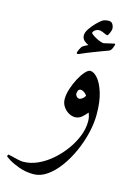

<svg xmlns="http://www.w3.org/2000/svg" viewBox="-192 -680 735 1074"><g transform="rotate(15 175.5 -143.0)"><path d="M369.6 -88.4Q369.6 -36.1 356 21Q342.3 78.1 317.9 132.3Q293.5 186.5 261 230.5Q228.5 274.4 190.9 300.3Q153.3 326.2 113.3 326.2Q69.3 326.2 31.2 312.5Q-6.8 298.8 -30.3 284.2Q-53.7 269.5 -53.7 267.1Q-53.7 263.7 -52 260Q-50.3 256.3 -48.3 256.3Q-45.4 256.3 -28.6 260.7Q-11.7 265.1 8.3 269.5Q28.3 273.9 40.5 273.9Q82.5 273.9 124.8 254.6Q167 235.4 204.3 202.9Q241.7 170.4 271 129.9Q300.3 89.4 316.9 46.4Q333.5 3.4 333.5 -36.1Q333.5 -53.7 330.6 -65.4Q327.6 -77.1 323.7 -86.9Q312.5 -72.8 295.2 -57.4Q277.8 -42 254.9 -42Q236.8 -42 218.3 -52.7Q199.7 -63.5 187 -82.5Q174.3 -101.6 174.3 -126Q174.3 -153.3 184.8 -185.8Q195.3 -218.3 210.9 -247.6Q226.6 -276.9 243.4 -295.7Q260.3 -314.5 272.5 -314.5Q293.5 -314.5 315.9 -288.6Q338.4 -262.7 354 -212.2Q369.6 -161.6 369.6 -88.4ZM285.2 -174.3Q277.8 -186 266.8 -192.4Q255.9 -198.7 249 -198.7Q238.3 -198.7 233.9 -190.2Q229.5 -181.6 229.5 -169.9Q229.5 -164.1 236.1 -156Q242.7 -147.9 252 -147.9Q260.3 -147.9 270.8 -156Q281.2 -164.1 285.2 -174.3ZM368.2 -492.7Q368.2 -488.8 361.3 -471.2Q354.5 -453.6 340.3 -449.7Q332 -447.3 306.4 -437.3Q280.8 -427.2 252 -416.5Q217.8 -403.3 200.7 -395.3Q183.6 -387.2 178.2 -387.2Q172.9 -387.2 172.9 -393.1Q172.9 -398.4 179.7 -412.4Q186.5 -426.3 189.9 -430.7Q193.8 -435.5 206.5 -442.4Q219.2 -449.2 224.6 -451.2Q213.9 -454.6 199.7 -466.6Q185.5 -478.5 185.5 -498Q185.5 -515.1 200.7 -537.1Q215.8 -559.1 232.4 -575.7Q259.8 -603 272.9 -607.4Q286.1 -611.8 300.3 -611.8Q315.9 -611.8 323.2 -599.4Q330.6 -586.9 330.6 -572.8Q330.6 -567.9 327.1 -557.9Q323.7 -547.9 319.1 -539.6Q314.5 -531.2 311.5 -531.2Q306.6 -531.2 290.3 -539.1Q273.9 -546.9 261.2 -546.9Q249 -546.9 238 -538.6Q227.1 -530.3 227.1 -522Q227.1 -519 240.2 -509.8Q253.4 -500.5 271.5 -492.2Q289.6 -483.9 303.2 -482.9Q320.3 -487.3 340.1 -491.5Q359.9 -495.6 363.8 -496.6Q368.2 -497.6 368.2 -492.7Z"/></g></svg>

Font: Rohingya Solluk
Style: Regular
Weight: 400
Designer: SIL International
Foundry: SIL International
Version: Version 1.001